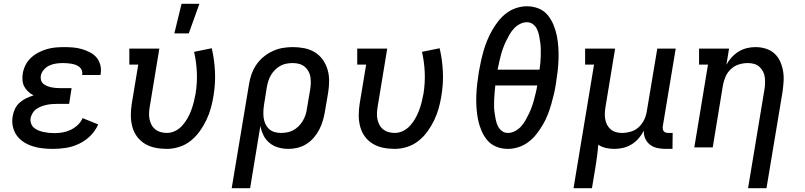

<svg xmlns="http://www.w3.org/2000/svg" viewBox="-20 -776 4240 1011"><path d="M259 8Q231 8 204 5Q177 2 152 -6Q127 -14 105 -28Q83 -42 68 -63Q53 -84 47.5 -110.5Q42 -137 47 -165Q50 -184 59 -203Q68 -222 84 -236Q100 -250 119 -259Q138 -268 157 -274Q141 -282 128.5 -293.5Q116 -305 108 -320Q100 -335 98.5 -353.5Q97 -372 100 -390Q104 -413 115 -434.5Q126 -456 144 -472.5Q162 -489 183.5 -500Q205 -511 227.5 -517.5Q250 -524 273 -526Q296 -528 319 -528Q342 -528 365.5 -526Q389 -524 411 -517.5Q433 -511 453.5 -500.5Q474 -490 488 -473.5Q502 -457 508 -434.5Q514 -412 510 -388L509 -381H413V-384Q415 -395 411 -405.5Q407 -416 398.5 -423Q390 -430 379.5 -434Q369 -438 358 -440Q347 -442 335 -443Q323 -444 312 -444Q294 -444 276 -441.5Q258 -439 241 -431.5Q224 -424 211 -409Q198 -394 195 -377Q193 -365 196 -354Q199 -343 207.5 -335.5Q216 -328 227 -323.5Q238 -319 249 -316.5Q260 -314 271.5 -313Q283 -312 295 -312H357L344 -229H282Q268 -229 254 -228Q240 -227 226 -224Q212 -221 198.5 -216Q185 -211 172.5 -202.5Q160 -194 152 -181Q144 -168 141 -154Q139 -140 143.5 -126.5Q148 -113 158 -104Q168 -95 181.5 -89.5Q195 -84 209 -81Q223 -78 237 -76.5Q251 -75 266 -75Q287 -75 308.5 -78.5Q330 -82 350.5 -91.5Q371 -101 388.5 -117Q406 -133 415 -154L497 -121Q483 -88 456.5 -61.5Q430 -35 396.5 -19Q363 -3 328 2.5Q293 8 259 8Z M859 8Q827 8 797.5 2Q768 -4 743 -19Q718 -34 701 -57.5Q684 -81 676.5 -109.5Q669 -138 669 -169Q669 -200 674 -231L708 -436H661V-520H819L769 -217Q766 -200 765 -183Q764 -166 767 -150Q770 -134 777.5 -119.5Q785 -105 797.5 -95Q810 -85 826 -80.5Q842 -76 859 -76Q881 -76 902.5 -86.5Q924 -97 940 -115Q956 -133 967.5 -153.5Q979 -174 987 -195.5Q995 -217 1000.5 -239Q1006 -261 1010 -283Q1019 -340 1016.5 -395.5Q1014 -451 1002 -503L1095 -522Q1109 -462 1112 -398.5Q1115 -335 1104 -270Q1099 -238 1090 -206Q1081 -174 1066.5 -143.5Q1052 -113 1031.5 -84.5Q1011 -56 984 -34.5Q957 -13 924 -2.5Q891 8 859 8ZM898 -600 936 -756H1030L974 -600Z M1297 215H1200L1291 -331Q1295 -358 1304 -384Q1313 -410 1329 -434Q1345 -458 1367.5 -476.5Q1390 -495 1416 -507Q1442 -519 1468.5 -523.5Q1495 -528 1522 -528Q1553 -528 1583 -522Q1613 -516 1637.5 -501Q1662 -486 1679 -462.5Q1696 -439 1704.5 -410.5Q1713 -382 1713 -351Q1713 -320 1708 -289L1691 -189Q1687 -165 1680 -141Q1673 -117 1661.5 -94.5Q1650 -72 1633 -52Q1616 -32 1594 -18Q1572 -4 1547.5 2Q1523 8 1499 8Q1471 8 1445 0.5Q1419 -7 1399 -23.5Q1379 -40 1367.5 -63.5Q1356 -87 1351 -113ZM1459 -76Q1475 -76 1492 -79Q1509 -82 1524.5 -90.5Q1540 -99 1552.5 -111.5Q1565 -124 1574 -139Q1583 -154 1588.5 -170Q1594 -186 1596 -203L1613 -303Q1616 -320 1616.5 -337Q1617 -354 1614.5 -370.5Q1612 -387 1604 -401Q1596 -415 1584 -425Q1572 -435 1555.5 -439.5Q1539 -444 1522 -444Q1506 -444 1489 -441Q1472 -438 1456.5 -429.5Q1441 -421 1428.5 -408.5Q1416 -396 1407 -381Q1398 -366 1393 -350Q1388 -334 1385 -317L1371 -229Q1368 -211 1367 -193Q1366 -175 1368 -157.5Q1370 -140 1377 -124.5Q1384 -109 1396 -97.5Q1408 -86 1424.5 -81Q1441 -76 1459 -76Z M2059 8Q2027 8 1997.5 2Q1968 -4 1943 -19Q1918 -34 1901 -57.5Q1884 -81 1876.5 -109.5Q1869 -138 1869 -169Q1869 -200 1874 -231L1908 -436H1861V-520H2019L1969 -217Q1966 -200 1965 -183Q1964 -166 1967 -150Q1970 -134 1977.5 -119.5Q1985 -105 1997.5 -95Q2010 -85 2026 -80.5Q2042 -76 2059 -76Q2081 -76 2102.5 -86.5Q2124 -97 2140 -115Q2156 -133 2167.5 -153.5Q2179 -174 2187 -195.5Q2195 -217 2200.5 -239Q2206 -261 2210 -283Q2219 -340 2216.5 -395.5Q2214 -451 2202 -503L2295 -522Q2309 -462 2312 -398.5Q2315 -335 2304 -270Q2299 -238 2290 -206Q2281 -174 2266.5 -143.5Q2252 -113 2231.5 -84.5Q2211 -56 2184 -34.5Q2157 -13 2124 -2.5Q2091 8 2059 8Z M2655 8Q2622 8 2593.5 -3.5Q2565 -15 2546 -37.5Q2527 -60 2515 -88.5Q2503 -117 2497 -147Q2491 -177 2489 -208.5Q2487 -240 2488 -272Q2489 -304 2493 -336.5Q2497 -369 2502 -401Q2507 -428 2513 -455.5Q2519 -483 2527 -510.5Q2535 -538 2546 -564.5Q2557 -591 2571.5 -616.5Q2586 -642 2604.5 -665.5Q2623 -689 2647 -707Q2671 -725 2699 -734Q2727 -743 2754 -743Q2787 -743 2815.5 -731.5Q2844 -720 2863 -697.5Q2882 -675 2894 -646.5Q2906 -618 2912 -588Q2918 -558 2920 -526.5Q2922 -495 2921 -463Q2920 -431 2916 -398.5Q2912 -366 2907 -334Q2903 -307 2896.5 -279.5Q2890 -252 2882 -224.5Q2874 -197 2863.5 -170.5Q2853 -144 2838 -118.5Q2823 -93 2804.5 -69.5Q2786 -46 2762 -28Q2738 -10 2710 -1Q2682 8 2655 8ZM2600 -409H2821Q2824 -428 2825.5 -446Q2827 -464 2827.5 -482.5Q2828 -501 2827.5 -519Q2827 -537 2824.5 -554.5Q2822 -572 2818.5 -589.5Q2815 -607 2807.5 -622.5Q2800 -638 2786.5 -648.5Q2773 -659 2754 -659Q2736 -659 2717.5 -649.5Q2699 -640 2685.5 -625Q2672 -610 2662 -592.5Q2652 -575 2643.5 -557Q2635 -539 2628.5 -521Q2622 -503 2617 -484Q2612 -465 2608 -446.5Q2604 -428 2600 -409ZM2655 -76Q2673 -76 2691.5 -85.5Q2710 -95 2723.5 -110Q2737 -125 2747 -142.5Q2757 -160 2765.5 -178Q2774 -196 2780.5 -214Q2787 -232 2792 -251Q2797 -270 2801.5 -288.5Q2806 -307 2809 -326H2588Q2586 -307 2584.5 -289Q2583 -271 2582 -252.5Q2581 -234 2581.5 -216Q2582 -198 2584.5 -180.5Q2587 -163 2590.5 -145.5Q2594 -128 2601.5 -112.5Q2609 -97 2622.5 -86.5Q2636 -76 2655 -76Z M3000 215 3108 -436H3061V-520H3219L3169 -217Q3166 -200 3165 -183.5Q3164 -167 3166.5 -150.5Q3169 -134 3176 -120Q3183 -106 3195 -95.5Q3207 -85 3222.5 -80.5Q3238 -76 3255 -76Q3278 -76 3302 -83Q3326 -90 3344 -107Q3362 -124 3372.5 -146.5Q3383 -169 3386 -191L3441 -520H3538L3470 -111Q3469 -104 3470 -97Q3471 -90 3475 -85Q3479 -80 3485.5 -78Q3492 -76 3499 -76H3522L3521 8H3485Q3463 8 3441.5 3.5Q3420 -1 3403.5 -13.5Q3387 -26 3378 -45.5Q3369 -65 3370 -88Q3359 -66 3343 -47.5Q3327 -29 3306 -16Q3285 -3 3261.5 2.5Q3238 8 3215 8Q3192 8 3170 3Q3148 -2 3130 -14Q3128 16 3124 46.5Q3120 77 3115 107L3097 215Z M3919 215 4005 -303Q4008 -320 4008.5 -336.5Q4009 -353 4007 -369.5Q4005 -386 3997.5 -400Q3990 -414 3978.5 -424.5Q3967 -435 3951 -439.5Q3935 -444 3918 -444Q3895 -444 3871.5 -437Q3848 -430 3829.5 -413Q3811 -396 3801 -373.5Q3791 -351 3787 -329L3733 0H3636L3708 -436H3661V-520H3819L3805 -435Q3816 -456 3832.5 -474Q3849 -492 3869.5 -504.5Q3890 -517 3912.5 -522.5Q3935 -528 3958 -528Q3986 -528 4012 -520Q4038 -512 4057.5 -494.5Q4077 -477 4088 -452.5Q4099 -428 4103.5 -401Q4108 -374 4106 -345.5Q4104 -317 4100 -289L4016 215Z"/></svg>

Font: Iosevka HT Medium Extended
Style: Italic
Weight: 500
Width: 7
Italic angle: -9°
Monospace: yes
Designer: Belleve Invis
Foundry: Belleve Invis
Version: Version 32.3.0; ttfautohint (v1.8.4)